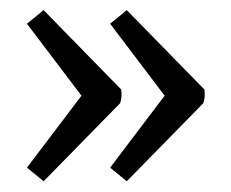

<svg xmlns="http://www.w3.org/2000/svg" viewBox="-20 -379 447 372"><path d="M311 -209.5 376 -205.6Q377 -198.7 376.5 -191.9Q376 -185.1 374 -179.2L225.6 -27.8L193.4 -54.2ZM225.6 -359.4 376 -205.6 311 -177.7 193.4 -333ZM149.9 -209.5 214.8 -205.6Q215.8 -198.7 215.3 -191.9Q214.8 -185.1 212.9 -179.2L64.5 -27.8L32.2 -54.2ZM64.5 -359.4 214.8 -205.6 149.9 -177.7 32.2 -333Z"/></svg>

Font: Markazi Text
Style: Regular
Weight: 400
Designer: Borna Izadpanah (Arabic designer), Fiona Ross (Arabic design director) and Florian Runge (Latin designer)
Foundry: Borna Izadpanah and Florian Runge
Version: Version 1.000